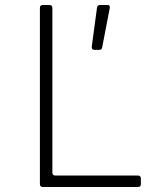

<svg xmlns="http://www.w3.org/2000/svg" viewBox="-20 -750 640 770"><path d="M152 0Q140 0 140 -12V-718Q140 -730 152 -730H178Q190 -730 190 -718V-58Q190 -46 202 -46H533Q545 -46 545 -34V-12Q545 0 533 0ZM359 -550Q347 -550 348 -563L369 -719Q370 -730 382 -730H410Q423 -730 420 -717L390 -561Q389 -550 377 -550Z"/></svg>

Font: Pitagon Sans Mono Thin
Style: Regular
Weight: 100
Monospace: yes
Designer: Travis Tran
Foundry: Pitagon
Version: Version 1.001; ttfautohint (v1.8.4.7-5d5b);gftools[0.9.26]